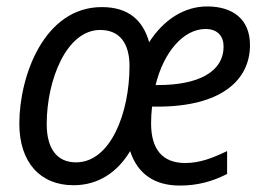

<svg xmlns="http://www.w3.org/2000/svg" viewBox="-20 -566 820 596"><path d="M208 9C286 9 345 -32 384 -97C407 -26 460 10 538 10C592 10 638 -2 685 -26V-97C639 -75 600 -60 555 -60C483 -60 449 -104 449 -183C449 -199 450 -218 452 -235H469C665 -235 756 -316 756 -426C756 -507 702 -546 623 -546C552 -546 488 -505 443 -435C424 -502 380 -544 296 -544C117 -544 40 -330 40 -182C40 -62 105 9 208 9ZM471 -302H463C488 -405 550 -476 618 -476C656 -476 674 -453 674 -422C674 -340 591 -302 471 -302ZM216 -62C158 -62 125 -103 125 -181C125 -317 186 -473 291 -473C352 -473 382 -431 382 -361C382 -215 323 -62 216 -62Z"/></svg>

Font: Noto Sans SemiCondensed
Style: Italic
Weight: 400
Width: 4
Italic angle: -12°
Designer: Monotype Design Team
Foundry: Monotype Imaging Inc.
Version: Version 2.013